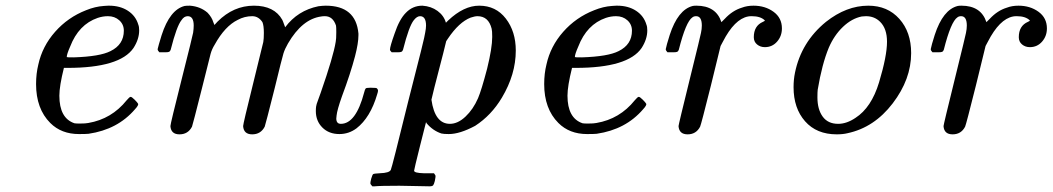

<svg xmlns="http://www.w3.org/2000/svg" viewBox="-20 -462 3706 676"><path d="M205 -223Q189 -159 189 -125Q189 -46 242 -28Q246 -27 261 -27Q282 -27 291 -29Q373 -43 426 -109Q436 -121 440 -121Q444 -121 454 -111Q464 -101 466 -97Q469 -92 455 -77Q394 -6 292 9Q283 10 258 10Q196 10 157 -29Q107 -79 107 -166Q107 -203 115 -235Q129 -299 174 -350Q219 -401 283 -426Q315 -439 345 -441Q346 -441 352 -441.5Q358 -442 361 -442H364Q403 -442 430.5 -424Q458 -406 467 -375Q470 -368 470 -355Q470 -324 450 -293Q402 -223 218 -223ZM416 -354Q416 -376 400 -390.5Q384 -405 360 -405Q342 -405 324 -399Q257 -376 227 -298Q215 -271 215 -261Q215 -260 240 -260Q332 -263 369 -282Q416 -305 416 -354Z M541 -278Q535 -284 535 -289Q537 -299 549 -338Q578 -428 630 -441Q635 -442 649 -442Q686 -439 711 -417Q726 -401 731 -384L735 -374L746 -386Q802 -442 874 -442Q946 -442 974 -392Q975 -391 984 -366Q1028 -425 1101 -440Q1117 -442 1127 -442Q1233 -442 1242 -344V-338Q1242 -310 1230 -264Q1214 -203 1184 -123Q1167 -75 1165 -55Q1165 -53 1164.5 -49.5Q1164 -46 1164 -45Q1164 -26 1180 -26Q1233 -26 1262 -136Q1265 -148 1267.5 -150.5Q1270 -153 1282 -153H1288Q1305 -153 1307 -151Q1311 -147 1311 -143Q1311 -139 1308 -130Q1284 -48 1235 -10Q1208 10 1175 10Q1138 10 1115 -13Q1092 -36 1092 -71Q1092 -81 1093 -87Q1094 -93 1095 -96Q1096 -99 1100.5 -111.5Q1105 -124 1109 -135Q1154 -264 1162 -315Q1164 -324 1164 -349Q1164 -367 1163 -372Q1152 -405 1124 -405Q1116 -405 1111 -404Q1044 -395 994 -309Q983 -290 978 -274Q973 -258 947 -151Q915 -24 912 -16Q898 11 868 11Q838 11 836 -18Q836 -26 871 -167Q906 -308 907 -314Q909 -325 909 -346Q909 -372 904 -384Q890 -405 868 -405Q841 -405 817 -392Q772 -370 736 -305Q726 -289 721.5 -272.5Q717 -256 691 -151Q659 -24 656 -16Q642 11 612 11Q582 11 580 -18Q580 -26 619.5 -182.5Q659 -339 660 -347Q662 -361 662 -372Q662 -405 641 -405Q628 -405 619 -391Q602 -370 581 -287Q580 -285 579 -283Q577 -278 564 -278Q560 -278 558 -278Z M1359 -278Q1353 -284 1353 -287Q1353 -298 1369 -343Q1386 -394 1409 -417Q1433 -442 1467 -442Q1498 -440 1520.5 -423.5Q1543 -407 1550 -382L1558 -390Q1613 -442 1667 -442Q1726 -442 1761 -396.5Q1796 -351 1796 -284Q1796 -200 1747 -118Q1710 -56 1653 -19Q1599 10 1560 10Q1542 10 1534 8Q1504 -2 1482 -28L1480 -32L1459 51Q1438 135 1438 139Q1438 147 1472 148Q1479 148 1483 148H1508Q1513 155 1513.5 157Q1514 159 1511 175Q1508 187 1505 190.5Q1502 194 1492 194Q1476 194 1440 193Q1404 192 1386 192Q1318 192 1299 194H1291Q1284 187 1284 183Q1284 179 1287 167Q1291 153 1294 151Q1297 149 1317 148Q1351 147 1356 136Q1360 128 1417 -104Q1477 -337 1477 -347Q1480 -362 1480 -372Q1480 -405 1459 -405Q1448 -405 1437 -391Q1420 -370 1399 -287Q1398 -285 1397 -283Q1395 -278 1382 -278Q1378 -278 1376 -278ZM1499 -111Q1511 -26 1564 -26Q1592 -26 1619 -51.5Q1646 -77 1663 -116Q1675 -144 1695 -220Q1713 -293 1713 -332Q1713 -354 1711 -361Q1700 -405 1661 -405Q1652 -405 1637 -400Q1596 -384 1557 -326L1551 -317Q1543 -283 1525 -214.5Q1507 -146 1499 -111Z M1994 -223Q1978 -159 1978 -125Q1978 -46 2031 -28Q2035 -27 2050 -27Q2071 -27 2080 -29Q2162 -43 2215 -109Q2225 -121 2229 -121Q2233 -121 2243 -111Q2253 -101 2255 -97Q2258 -92 2244 -77Q2183 -6 2081 9Q2072 10 2047 10Q1985 10 1946 -29Q1896 -79 1896 -166Q1896 -203 1904 -235Q1918 -299 1963 -350Q2008 -401 2072 -426Q2104 -439 2134 -441Q2135 -441 2141 -441.5Q2147 -442 2150 -442H2153Q2192 -442 2219.5 -424Q2247 -406 2256 -375Q2259 -368 2259 -355Q2259 -324 2239 -293Q2191 -223 2007 -223ZM2205 -354Q2205 -376 2189 -390.5Q2173 -405 2149 -405Q2131 -405 2113 -399Q2046 -376 2016 -298Q2004 -271 2004 -261Q2004 -260 2029 -260Q2121 -263 2158 -282Q2205 -305 2205 -354Z M2330 -278Q2324 -284 2324 -289Q2326 -301 2338 -339Q2367 -428 2419 -441Q2423 -442 2432 -442Q2501 -442 2520 -384L2532 -396Q2559 -425 2592 -435Q2610 -442 2633 -442Q2674 -442 2703.5 -420.5Q2733 -399 2733 -362Q2733 -335 2716 -315.5Q2699 -296 2673 -296Q2657 -296 2645.5 -305.5Q2634 -315 2634 -331Q2634 -371 2666 -385Q2673 -388 2673 -390Q2658 -405 2627 -405Q2618 -405 2614 -404Q2566 -395 2525 -315L2517 -300L2483 -161Q2449 -25 2445 -16Q2431 11 2401 11Q2371 11 2369 -18Q2369 -23 2408 -181Q2448 -343 2448 -346Q2451 -360 2451 -372Q2451 -405 2431 -405Q2423 -405 2418 -401Q2395 -386 2370 -287Q2369 -285 2368 -283Q2366 -278 2353 -278Q2349 -278 2347 -278Z M2888 -385Q2960 -442 3037 -442Q3105 -442 3146.5 -395.5Q3188 -349 3188 -275Q3188 -183 3123 -98Q3058 -13 2964 7Q2948 11 2926 11Q2855 11 2814.5 -35Q2774 -81 2774 -155Q2774 -182 2779 -206Q2801 -314 2888 -385ZM2858 -119Q2858 -77 2876.5 -51.5Q2895 -26 2931 -26Q2961 -26 2992 -47Q3048 -83 3075 -172Q3103 -265 3103 -315Q3103 -361 3079 -385Q3059 -405 3029 -405Q3026 -405 3021 -404.5Q3016 -404 3014 -404Q2979 -397 2948 -367.5Q2917 -338 2898 -294Q2874 -236 2859 -146Q2858 -138 2858 -119Z M3263 -278Q3257 -284 3257 -289Q3259 -301 3271 -339Q3300 -428 3352 -441Q3356 -442 3365 -442Q3434 -442 3453 -384L3465 -396Q3492 -425 3525 -435Q3543 -442 3566 -442Q3607 -442 3636.5 -420.5Q3666 -399 3666 -362Q3666 -335 3649 -315.5Q3632 -296 3606 -296Q3590 -296 3578.5 -305.5Q3567 -315 3567 -331Q3567 -371 3599 -385Q3606 -388 3606 -390Q3591 -405 3560 -405Q3551 -405 3547 -404Q3499 -395 3458 -315L3450 -300L3416 -161Q3382 -25 3378 -16Q3364 11 3334 11Q3304 11 3302 -18Q3302 -23 3341 -181Q3381 -343 3381 -346Q3384 -360 3384 -372Q3384 -405 3364 -405Q3356 -405 3351 -401Q3328 -386 3303 -287Q3302 -285 3301 -283Q3299 -278 3286 -278Q3282 -278 3280 -278Z"/></svg>

Font: KaTeX_Main
Style: Italic
Weight: 400
Version: Version 1.1; ttfautohint (v1.3)